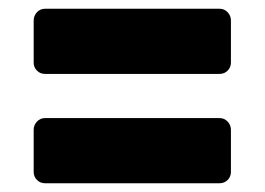

<svg xmlns="http://www.w3.org/2000/svg" viewBox="-20 -520 605 439"><path d="M83 -351Q72 -351 64.5 -358.5Q57 -366 57 -377V-473Q57 -484 64.5 -492Q72 -500 83 -500H482Q493 -500 500.5 -492Q508 -484 508 -473V-377Q508 -366 500.5 -358.5Q493 -351 482 -351ZM83 -101Q72 -101 64.5 -108.5Q57 -116 57 -127V-223Q57 -234 64.5 -242Q72 -250 83 -250H482Q493 -250 500.5 -242Q508 -234 508 -223V-127Q508 -116 500.5 -108.5Q493 -101 482 -101Z"/></svg>

Font: Rubik ExtraBold
Style: Regular
Weight: 800
Designer: Hubert and Fischer
Foundry: Hubert and Fischer
Version: Version 2.300;gftools[0.9.30]